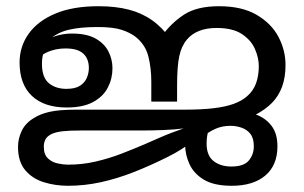

<svg xmlns="http://www.w3.org/2000/svg" viewBox="-20 -586 979 618"><path d="M297 -566Q352 -566 394.5 -555Q437 -544 470 -520.5Q503 -497 531 -458L501 -470Q531 -512 572.5 -539Q614 -566 685 -566Q759 -566 806.5 -538Q854 -510 876.5 -467Q899 -424 899 -377Q899 -337 888 -307Q877 -277 855.5 -255Q834 -233 801 -216L636 -181L574 -173Q546 -169 507 -167.5Q468 -166 439 -166H242Q202 -166 181.5 -163.5Q161 -161 149 -156Q133 -149 127 -138.5Q121 -128 121 -114Q121 -89 134 -76.5Q147 -64 165.5 -60Q184 -56 199 -56Q245 -56 288 -66Q331 -76 370 -91Q409 -106 444 -121Q467 -131 488.5 -140.5Q510 -150 532 -158.5Q554 -167 576 -174.5Q598 -182 621 -188Q644 -196 658.5 -203.5Q673 -211 684 -216.5Q695 -222 706.5 -225.5Q718 -229 735 -229Q772 -229 803.5 -217.5Q835 -206 854 -181Q873 -156 873 -115Q873 -54 834 -21Q795 12 726 12Q669 12 636.5 -7.5Q604 -27 590 -57.5Q576 -88 576 -119Q576 -148 593 -168.5Q610 -189 638 -198L690 -217Q680 -211 669.5 -199Q659 -187 652 -168.5Q645 -150 645 -124Q645 -85 667.5 -67.5Q690 -50 725 -50Q765 -50 781 -69.5Q797 -89 797 -115Q797 -141 786 -155Q775 -169 757.5 -175Q740 -181 722 -181Q696 -181 675 -172Q654 -163 632 -146L626 -155Q613 -142 597.5 -129.5Q582 -117 563 -105Q544 -93 520 -81Q464 -53 410.5 -32Q357 -11 304.5 0.5Q252 12 199 12Q158 12 121 0.5Q84 -11 61 -38.5Q38 -66 38 -113Q38 -140 50 -165Q62 -190 89 -206Q109 -219 139.5 -226Q170 -233 225 -233H572Q628 -233 666.5 -237.5Q705 -242 731.5 -251.5Q758 -261 775 -276Q795 -293 804 -317.5Q813 -342 813 -373Q813 -400 800.5 -428.5Q788 -457 758.5 -476.5Q729 -496 677 -496Q645 -496 621 -486.5Q597 -477 582 -459Q564 -438 557 -405Q550 -372 550 -310V-259H467V-323Q467 -367 457.5 -404.5Q448 -442 417 -467Q399 -481 371.5 -490Q344 -499 294 -499Q238 -499 200.5 -490Q163 -481 136 -456Q132 -452 129 -444.5Q126 -437 124 -430Q119 -414 117 -404Q115 -394 115 -381Q115 -337 137 -318.5Q159 -300 194 -300Q222 -300 237.5 -310Q253 -320 259.5 -335.5Q266 -351 266 -367Q266 -397 248 -413.5Q230 -430 192 -430Q151 -430 120.5 -412Q90 -394 71 -373L75 -415Q100 -442 135 -460Q170 -478 212 -478Q259 -478 287.5 -462Q316 -446 329 -420.5Q342 -395 342 -366Q342 -333 327 -304Q312 -275 279.5 -257.5Q247 -240 195 -240Q122 -240 82.5 -277.5Q43 -315 43 -385Q43 -436 72 -477Q101 -518 157.5 -542Q214 -566 297 -566Z"/></svg>

Font: lmalayalam25
Style: Book
Weight: 400
Designer: Jelle Bosma - Monotype Design Team
Foundry: Monotype Imaging Inc.
Version: Version 2.003